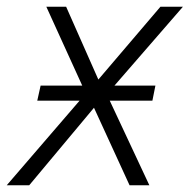

<svg xmlns="http://www.w3.org/2000/svg" viewBox="-55 -552 565 572"><path d="M-35 0 182 -252H56L66 -297H190L83 -532H142L238 -315L423 -532H490L286 -297H408L399 -252H272L390 0H331L225 -231L32 0Z"/></svg>

Font: Noto Sans UI Light
Style: Italic
Weight: 300
Italic angle: -12°
Designer: Monotype Design Team
Foundry: Monotype Imaging Inc.
Version: Version 1.901